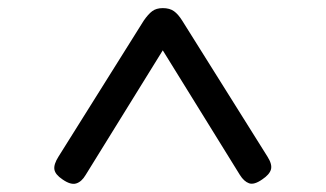

<svg xmlns="http://www.w3.org/2000/svg" viewBox="-20 -1035 803 473"><path d="M124 -649 334 -984Q345 -1000 355 -1007.5Q365 -1015 381 -1015Q398 -1015 408.5 -1007.5Q419 -1000 429 -984L639 -649Q651 -630 647.5 -617.5Q644 -605 626 -593Q606 -579 593.5 -583.5Q581 -588 571 -604L381 -911L191 -604Q181 -587 167.5 -583Q154 -579 134 -593Q116 -605 114 -617.5Q112 -630 124 -649Z"/></svg>

Font: Playwrite ES Deco
Style: Regular
Weight: 400
Designer: Veronika Burian, José Scaglione
Foundry: TypeTogether
Version: Version 1.002